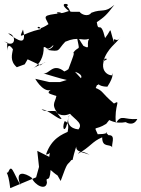

<svg xmlns="http://www.w3.org/2000/svg" viewBox="-26 -880 731 994"><path d="M202 -555C223 -560 219 -565 137 -523C180 -540 202 -591 200 -635C215 -644 213 -607 250 -647C251 -627 200 -616 218 -622C291 -610 269 -620 312 -664C382 -694 396 -666 435 -679C416 -644 455 -615 386 -653C419 -638 415 -618 369 -704C389 -598 387 -652 354 -608C359 -601 355 -594 326 -516C374 -510 404 -493 393 -475C323 -552 349 -526 307 -510C247 -557 231 -496 199 -500C239 -489 278 -475 320 -466L284 -455H230L157 -472C159 -465 213 -379 253 -427C204 -394 229 -397 266 -383C258 -341 231 -342 293 -265C278 -257 226 -312 189 -314C209 -298 243 -309 264 -304C263 -299 290 -269 339 -292C347 -301 399 -277 320 -314C343 -267 412 -247 380 -210C284 -221 352 -323 327 -267C314 -181 290 -211 309 -253C353 -240 300 -145 331 -200C296 -185 240 -163 212 -80C241 -81 233 -111 229 -68L167 -99L176 -16L161 38L27 94C15 -6 0 21 16 12C35 -32 38 4 81 81C47 -2 104 15 138 40C154 80 213 109 217 65C209 23 231 78 236 0C289 47 259 8 288 57C327 -51 319 -19 343 -51C359 -59 335 -21 379 -153C349 -91 389 -98 437 -79C459 -63 393 -115 378 -84C442 -119 451 -148 503 -169C503 -110 546 -140 557 -114C545 -125 579 -183 536 -180C498 -213 567 -186 480 -185C458 -234 464 -201 524 -239C570 -300 561 -271 516 -270C543 -258 568 -237 627 -248C595 -270 658 -208 685 -264C615 -258 604 -291 574 -243C564 -334 603 -366 564 -344C494 -404 511 -408 466 -426C469 -410 482 -462 480 -453C451 -432 491 -432 497 -464C451 -433 541 -428 531 -433C567 -488 555 -505 555 -501C580 -478 480 -487 515 -576C555 -578 485 -557 508 -560C529 -632 579 -656 597 -688C577 -650 557 -702 566 -657C534 -746 559 -735 518 -683C494 -783 484 -704 475 -765C513 -792 522 -797 566 -855C515 -810 505 -837 447 -814C429 -790 394 -806 386 -819C311 -818 352 -817 320 -847C346 -863 264 -873 331 -823C247 -792 262 -829 293 -812C190 -800 204 -798 225 -755C148 -703 166 -764 187 -730C78 -705 69 -668 93 -727C114 -641 71 -667 16 -707C60 -705 60 -622 -6 -667C24 -649 6 -684 13 -618C13 -676 49 -611 41 -625C37 -600 23 -565 61 -532L102 -547L117 -573L183 -542Z"/></svg>

Font: Hussar Lance
Style: ExBd
Weight: 700
Foundry: Cannot Into Space Fonts, PlusOne Fonts
Version: Version 2.270